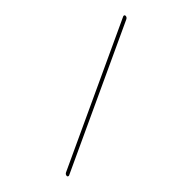

<svg xmlns="http://www.w3.org/2000/svg" viewBox="-228 -822 955 955"><g transform="rotate(45 250.0 -344.5)"><path d="M413.1 30.3 65.4 -719.7Q63.5 -723.6 65.4 -727.1Q67.4 -730.5 71.3 -730.5Q82 -730.5 86.9 -719.7L434.6 30.3Q435.5 34.2 433.6 37.1Q431.6 40 428.7 40Q418 40 413.1 30.3Z"/></g></svg>

Font: Rounded-X Mgen+ 2m thin
Style: Regular
Weight: 100
Designer: [Source Han Sans]
Ryoko NISHIZUKA  (kana & ideographs); Paul D. Hunt (Latin, Greek & Cyrillic); Wenlong ZHANG  (bopomofo
Version: Version 1.059.20150602